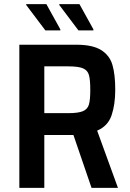

<svg xmlns="http://www.w3.org/2000/svg" viewBox="-20 -903 625 923"><path d="M420 0 333 -254H324H193V0H73V-688H347Q425 -688 466 -662.5Q507 -637 520.5 -591Q534 -545 534 -471Q534 -401 516.5 -349Q499 -297 447 -275L547 0ZM414 -471Q414 -520 407.5 -542.5Q401 -565 379 -574.5Q357 -584 308 -584H193V-359H307Q356 -359 378.5 -368.5Q401 -378 407.5 -400.5Q414 -423 414 -471ZM270 -757H198L106 -879V-883H203L270 -762ZM429 -757H357L265 -879V-883H362L429 -762Z"/></svg>

Font: Saira Semi Condensed Medium
Style: Regular
Weight: 500
Width: 4
Designer: Hector Gatti with collaboration of the Omnibus-Type team
Foundry: Omnibus-Type
Version: Version 1.001; ttfautohint (v1.8)